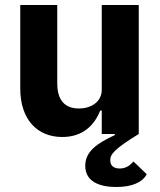

<svg xmlns="http://www.w3.org/2000/svg" viewBox="-20 -536 640 768"><path d="M535 -516H387V-177C387 -127 342 -102 296 -102C238 -102 209 -137 209 -202V-516H61V-182C61 -57 130 12 229 12C312 12 358 -36 381 -94H387V0H439L440 4C366 38 321 71 321 127C321 191 379 212 445 212C508 212 550 193 567 161L514 110C500 126 483 138 459 138C439 138 421 130 421 105C421 81 437 60 535 0Z"/></svg>

Font: IBM Plex Mono
Style: Bold
Weight: 700
Monospace: yes
Designer: Mike Abbink, Paul van der Laan, Pieter van Rosmalen
Foundry: Bold Monday
Version: Version 2.004